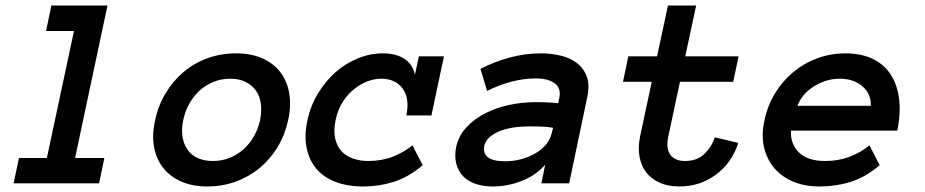

<svg xmlns="http://www.w3.org/2000/svg" viewBox="-20 -657 3315 688"><path d="M335 0H28.8L47.9 -90.8H147.9L245.1 -545.9H145L164.1 -637.2H365.2L249 -90.8H354Z M1012.7 -227.1Q1001 -173.8 974.9 -130.4Q948.7 -86.9 910.9 -55.4Q873 -23.9 825 -6.3Q776.9 11.2 722.7 11.2Q669.9 11.2 629.9 -6.3Q589.8 -23.9 564.9 -55.4Q540 -86.9 532 -130.4Q523.9 -173.8 536.1 -227.1Q546.9 -278.8 573.5 -323Q600.1 -367.2 637.9 -399.2Q675.8 -431.2 723.9 -448.5Q772 -465.8 824.7 -465.8Q878.9 -465.8 918.9 -448.5Q959 -431.2 983.9 -399.2Q1008.8 -367.2 1016.4 -323Q1023.9 -278.8 1012.7 -227.1ZM912.1 -227.1Q918 -257.8 914.6 -285.4Q911.1 -313 897 -332.5Q882.8 -352.1 859.9 -363.5Q836.9 -375 804.7 -375Q772.9 -375 744.9 -363.5Q716.8 -352.1 695.3 -332.5Q673.8 -313 658.4 -285.4Q643.1 -257.8 636.7 -227.1Q629.9 -194.8 633.8 -168.5Q637.7 -142.1 650.9 -122.1Q664.1 -102.1 687.5 -91.1Q710.9 -80.1 742.7 -80.1Q774.9 -80.1 802.5 -91.1Q830.1 -102.1 852.5 -122.1Q875 -142.1 889.9 -168.5Q904.8 -194.8 912.1 -227.1Z M1494.6 -64.9Q1441.9 -21 1389.9 -4.9Q1337.9 11.2 1280.8 11.2Q1223.6 11.2 1180.7 -5.9Q1137.7 -22.9 1112.3 -54Q1086.9 -85 1078.4 -128.9Q1069.8 -172.9 1082 -227.1Q1092.8 -278.8 1119.9 -323Q1147 -367.2 1182.9 -398.7Q1218.8 -430.2 1262.7 -448Q1306.6 -465.8 1351.6 -465.8Q1398.9 -465.8 1429 -446.3Q1459 -426.8 1466.8 -389.2L1481 -455.1H1570.8L1525.9 -243.2H1436Q1448.7 -303.2 1423.3 -339.1Q1397.9 -375 1344.7 -375Q1323.7 -375 1299.3 -366.5Q1274.9 -357.9 1251.5 -339.8Q1228 -321.8 1209.5 -293.9Q1190.9 -266.1 1182.6 -227.1Q1174.8 -189 1180.9 -161.4Q1187 -133.8 1202.9 -116Q1218.8 -98.1 1244.4 -89.1Q1270 -80.1 1298.8 -80.1Q1347.7 -80.1 1387.2 -95.5Q1426.8 -110.8 1458 -136.2Z M1614.7 -130.9Q1623.5 -170.9 1651.6 -200.9Q1679.7 -231 1718.8 -251Q1757.8 -271 1804.7 -281Q1851.6 -291 1898.9 -291Q1924.8 -291 1943.4 -290Q1961.9 -289.1 1980.5 -287.1L1983.9 -305.2Q1991.7 -340.8 1967.8 -358.4Q1943.8 -376 1898.9 -376Q1857.9 -376 1813.2 -364.5Q1768.6 -353 1725.6 -331.1L1701.7 -410.2Q1751.5 -436 1806.6 -450.9Q1861.8 -465.8 1918.5 -465.8Q1955.6 -465.8 1989.7 -457.5Q2023.9 -449.2 2048.3 -430.2Q2072.8 -411.1 2083.3 -380.6Q2093.8 -350.1 2083.5 -305.2L2019.5 0H1919.9L1933.6 -66.9Q1901.9 -29.8 1850.8 -9.3Q1799.8 11.2 1745.6 11.2Q1712.9 11.2 1685.3 2.2Q1657.7 -6.8 1640.1 -24.9Q1622.6 -43 1615.2 -69.6Q1607.9 -96.2 1614.7 -130.9ZM1790.5 -79.1Q1820.8 -79.1 1848.1 -86.7Q1875.5 -94.2 1898.7 -107.7Q1921.9 -121.1 1937.3 -140.1Q1952.6 -159.2 1957.5 -182.1L1961.9 -199.2Q1938.5 -203.1 1917.5 -203.6Q1896.5 -204.1 1880.9 -204.1Q1806.6 -204.1 1764.6 -184.6Q1722.7 -165 1715.8 -136.2Q1703.6 -79.1 1790.5 -79.1Z M2625.5 -145Q2602.5 -73.2 2545.2 -31Q2487.8 11.2 2414.6 11.2Q2374.5 11.2 2344.5 -2Q2314.5 -15.1 2296.1 -38.6Q2277.8 -62 2271.7 -95Q2265.6 -127.9 2273.4 -167L2315.4 -363.8H2212.4L2231.4 -455.1H2334.5L2373.5 -637.2H2474.6L2435.5 -455.1H2626.5L2607.4 -363.8H2416.5L2374.5 -167Q2365.7 -123 2382.6 -101.6Q2399.4 -80.1 2434.6 -80.1Q2477.5 -80.1 2503.7 -105Q2529.8 -129.9 2541.5 -165Z M2814.5 -189Q2811.5 -142.1 2842.5 -111.1Q2873.5 -80.1 2936.5 -80.1Q2985.4 -80.1 3024.9 -95.5Q3064.5 -110.8 3095.7 -136.2L3132.3 -64.9Q3079.6 -21 3027.1 -4.9Q2974.6 11.2 2916.5 11.2Q2863.3 11.2 2821.8 -6.3Q2780.3 -23.9 2753.9 -55.4Q2727.5 -86.9 2717.5 -130.4Q2707.5 -173.8 2719.7 -227.1Q2730.5 -278.8 2757.1 -322.5Q2783.7 -366.2 2822 -398.2Q2860.4 -430.2 2908.4 -448Q2956.5 -465.8 3009.3 -465.8Q3064.5 -465.8 3105 -447Q3145.5 -428.2 3169.9 -392.6Q3194.3 -356.9 3201.4 -305.4Q3208.5 -253.9 3195.3 -189ZM3100.6 -277.8Q3101.6 -321.8 3069.6 -348.4Q3037.6 -375 2989.3 -375Q2941.4 -375 2897.9 -348.4Q2854.5 -321.8 2837.4 -277.8Z"/></svg>

Font: Anonymous Pro
Style: Bold Italic
Weight: 700
Italic angle: -12°
Monospace: yes
Designer: Mark Simonson
Version: Version 1.003